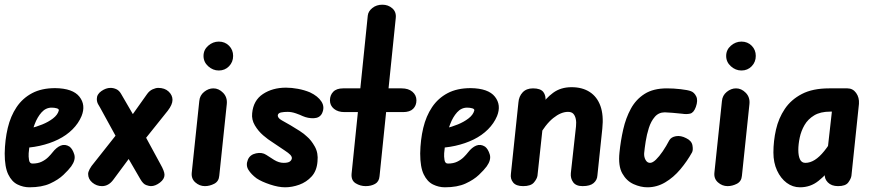

<svg xmlns="http://www.w3.org/2000/svg" viewBox="-20 -792 3754 817"><path d="M105 5Q79 5 54.5 -7Q30 -19 15 -50Q0 -81 0 -139Q1 -197 13 -247.5Q25 -298 50.5 -336Q76 -374 116.5 -395.5Q157 -417 215 -417Q290 -416 318 -380.5Q346 -345 327 -298Q314 -267 288.5 -241.5Q263 -216 227.5 -198.5Q192 -181 149 -171.5Q106 -162 59 -162L69 -240Q84 -240 109 -246Q134 -252 160 -262.5Q186 -273 205.5 -288Q225 -303 230 -321Q232 -328 222 -331Q212 -334 200 -334Q175 -334 157 -314Q139 -294 127.5 -263.5Q116 -233 110 -199.5Q104 -166 102 -140Q101 -126 103.5 -111Q106 -96 118 -96Q141 -96 157.5 -104Q174 -112 185.5 -123.5Q197 -135 203 -143Q220 -165 238.5 -172.5Q257 -180 276 -168Q289 -158 296 -135Q303 -112 283 -84Q272 -69 250 -48Q228 -27 193 -11Q158 5 105 5Z M414 0Q391 0 373 -15Q355 -30 355 -52Q355 -60 361.5 -72.5Q368 -85 381 -100L502 -253L508 -254L606 -392Q616 -406 629.5 -412Q643 -418 653 -418Q681 -418 697.5 -402.5Q714 -387 714 -367Q714 -347 694 -321L570 -166H565L462 -27Q442 0 414 0ZM622 0Q615 0 602 -4.5Q589 -9 577 -30L497 -168L406 -334Q402 -340 397 -349.5Q392 -359 392 -371Q392 -391 411.5 -404.5Q431 -418 450 -418Q463 -418 475 -412.5Q487 -407 495 -393L574 -257L663 -93Q671 -79 675.5 -67.5Q680 -56 680 -48Q680 -30 660.5 -15Q641 0 622 0Z M852 0Q829 0 811 -16Q793 -32 796 -58L828 -362Q830 -386 848.5 -401Q867 -416 888 -416Q911 -416 929.5 -397Q948 -378 945 -349L913 -44Q911 -20 891.5 -10Q872 0 852 0ZM911 -492Q886 -492 866 -510Q846 -528 846 -554Q846 -580 866 -597.5Q886 -615 911 -615Q937 -615 954.5 -597.5Q972 -580 972 -554Q972 -528 954.5 -510Q937 -492 911 -492Z M1193 5Q1165 5 1129 -7Q1093 -19 1072 -33Q1049 -50 1037 -69.5Q1025 -89 1035 -113Q1044 -134 1069.5 -139.5Q1095 -145 1113 -133Q1126 -124 1146.5 -111.5Q1167 -99 1187 -99Q1205 -99 1213 -104.5Q1221 -110 1222 -119Q1222 -126 1215 -133.5Q1208 -141 1191 -152Q1183 -157 1166.5 -168.5Q1150 -180 1139 -187Q1121 -198 1100 -216Q1079 -234 1064.5 -258.5Q1050 -283 1053 -310Q1058 -365 1099 -392Q1140 -419 1197 -419Q1221 -419 1248 -414Q1275 -409 1299 -399Q1333 -383 1348 -359.5Q1363 -336 1350 -309Q1340 -290 1315.5 -289Q1291 -288 1268 -298Q1258 -303 1239.5 -309.5Q1221 -316 1204 -316Q1188 -316 1176 -313.5Q1164 -311 1162 -302Q1161 -290 1179 -280Q1197 -270 1216 -259Q1235 -248 1255 -235Q1275 -222 1286 -211Q1304 -196 1319.5 -168.5Q1335 -141 1331 -105Q1328 -65 1306 -41Q1284 -17 1253.5 -6Q1223 5 1193 5Z M1536 0Q1513 0 1493.5 -12Q1474 -24 1476 -52L1545 -726Q1547 -744 1564.5 -758Q1582 -772 1607 -772Q1632 -772 1649.5 -756.5Q1667 -741 1664 -715L1595 -42Q1593 -19 1576 -9.5Q1559 0 1536 0ZM1384 -365Q1384 -387 1398 -401.5Q1412 -416 1440 -416H1689Q1718 -416 1735 -401.5Q1752 -387 1752 -365Q1752 -343 1738 -329Q1724 -315 1695 -315H1446Q1418 -315 1401 -329Q1384 -343 1384 -365Z M1873 5Q1847 5 1822.5 -7Q1798 -19 1783 -50Q1768 -81 1768 -139Q1769 -197 1781 -247.5Q1793 -298 1818.5 -336Q1844 -374 1884.5 -395.5Q1925 -417 1983 -417Q2058 -416 2086 -380.5Q2114 -345 2095 -298Q2082 -267 2056.5 -241.5Q2031 -216 1995.5 -198.5Q1960 -181 1917 -171.5Q1874 -162 1827 -162L1837 -240Q1852 -240 1877 -246Q1902 -252 1928 -262.5Q1954 -273 1973.5 -288Q1993 -303 1998 -321Q2000 -328 1990 -331Q1980 -334 1968 -334Q1943 -334 1925 -314Q1907 -294 1895.5 -263.5Q1884 -233 1878 -199.5Q1872 -166 1870 -140Q1869 -126 1871.5 -111Q1874 -96 1886 -96Q1909 -96 1925.5 -104Q1942 -112 1953.5 -123.5Q1965 -135 1971 -143Q1988 -165 2006.5 -172.5Q2025 -180 2044 -168Q2057 -158 2064 -135Q2071 -112 2051 -84Q2040 -69 2018 -48Q1996 -27 1961 -11Q1926 5 1873 5Z M2206 0Q2176 0 2163.5 -15.5Q2151 -31 2154 -52L2186 -356Q2188 -382 2204 -399Q2220 -416 2248 -416Q2280 -416 2292 -400.5Q2304 -385 2301 -359L2267 -44Q2265 -31 2252 -15.5Q2239 0 2206 0ZM2459 0Q2431 0 2419 -16.5Q2407 -33 2409 -55L2431 -254Q2433 -272 2430 -286Q2427 -300 2419.5 -308Q2412 -316 2397 -316Q2367 -316 2334 -289.5Q2301 -263 2269 -206L2284 -343Q2301 -373 2333.5 -397Q2366 -421 2412 -421Q2458 -421 2489.5 -400.5Q2521 -380 2535 -341Q2549 -302 2543 -245L2522 -45Q2521 -26 2506 -13Q2491 0 2459 0Z M2735 5Q2706 5 2676 -8.5Q2646 -22 2628 -54Q2610 -86 2616 -143Q2621 -193 2632 -241.5Q2643 -290 2664.5 -329.5Q2686 -369 2723 -392.5Q2760 -416 2818 -416Q2846 -416 2876.5 -412.5Q2907 -409 2920 -404Q2934 -399 2942.5 -382Q2951 -365 2941 -337Q2932 -312 2916.5 -308.5Q2901 -305 2883 -308Q2864 -310 2841.5 -312Q2819 -314 2809 -314Q2783 -314 2766.5 -295Q2750 -276 2741 -247.5Q2732 -219 2727.5 -190Q2723 -161 2721 -140Q2720 -124 2727 -111.5Q2734 -99 2746 -99Q2757 -99 2771 -112.5Q2785 -126 2800 -148Q2815 -170 2828 -195Q2836 -209 2856.5 -212.5Q2877 -216 2900 -204Q2923 -193 2926.5 -173.5Q2930 -154 2925 -144Q2904 -106 2875 -71.5Q2846 -37 2810.5 -16Q2775 5 2735 5Z M3076 0Q3053 0 3035 -16Q3017 -32 3020 -58L3052 -362Q3054 -386 3072.5 -401Q3091 -416 3112 -416Q3135 -416 3153.5 -397Q3172 -378 3169 -349L3137 -44Q3135 -20 3115.5 -10Q3096 0 3076 0ZM3135 -492Q3110 -492 3090 -510Q3070 -528 3070 -554Q3070 -580 3090 -597.5Q3110 -615 3135 -615Q3161 -615 3178.5 -597.5Q3196 -580 3196 -554Q3196 -528 3178.5 -510Q3161 -492 3135 -492Z M3384 5Q3353 5 3327.5 -14Q3302 -33 3286.5 -66.5Q3271 -100 3271 -143Q3271 -192 3282 -240.5Q3293 -289 3319.5 -328.5Q3346 -368 3392 -392Q3438 -416 3508 -416H3555L3544 -317H3512Q3471 -317 3444.5 -301Q3418 -285 3403.5 -260Q3389 -235 3383 -206.5Q3377 -178 3377 -154Q3377 -129 3384 -114Q3391 -99 3407 -99Q3427 -99 3447 -111.5Q3467 -124 3487.5 -149.5Q3508 -175 3531 -214L3520 -80Q3497 -50 3463 -22.5Q3429 5 3384 5ZM3546 0Q3518 0 3502.5 -16Q3487 -32 3490 -52L3531 -416H3586Q3609 -416 3623 -396.5Q3637 -377 3635 -350L3603 -44Q3601 -31 3589.5 -15.5Q3578 0 3546 0Z"/></svg>

Font: Edu NSW ACT Foundation
Style: Bold
Weight: 700
Version: Version 1.003